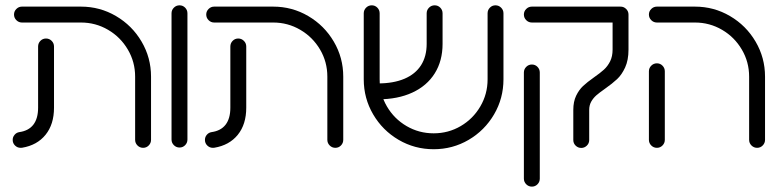

<svg xmlns="http://www.w3.org/2000/svg" viewBox="-20 -543 2891 711"><path d="M56.3 4.4Q44.4 4.4 35.7 -4.1Q27 -12.6 27 -24.8Q27 -35.6 33.9 -43.7Q40.7 -51.9 51.1 -53.7Q85.9 -58.5 103.5 -81.3Q121.1 -104.1 121.1 -144.1V-370.7Q121.1 -383 129.6 -391.7Q138.1 -400.4 150.4 -400.4Q162.6 -400.4 171.3 -391.7Q180 -383 180 -370.7V-144.1Q180 -82.6 148.7 -43.9Q117.4 -5.2 61.9 4.1Q60 4.4 56.3 4.4ZM510 4.4Q497.8 4.4 489.1 -4.3Q480.4 -13 480.4 -25.2V-259.3Q480.4 -313.7 453.3 -359.6Q426.3 -405.6 380.2 -432.6Q334.1 -459.6 279.6 -459.6H61.1Q49.3 -459.6 40.6 -468.3Q31.9 -477 31.9 -489.3Q31.9 -501.1 40.6 -509.8Q49.3 -518.5 61.1 -518.5H279.6Q350 -518.5 409.6 -483.5Q469.3 -448.5 504.3 -388.9Q539.3 -329.3 539.3 -259.3V-25.2Q539.3 -13 530.7 -4.3Q522.2 4.4 510 4.4Z M615.2 -26.3V-493.7Q615.2 -505.9 623.9 -514.6Q632.6 -523.3 644.8 -523.3Q657 -523.3 665.6 -514.6Q674.1 -505.9 674.1 -493.7V-26.3Q674.1 -14.1 665.6 -5.4Q657 3.3 644.8 3.3Q632.6 3.3 623.9 -5.4Q615.2 -14.1 615.2 -26.3Z M768.1 4.4Q756.3 4.4 747.6 -4.1Q738.9 -12.6 738.9 -24.8Q738.9 -35.6 745.7 -43.7Q752.6 -51.9 763 -53.7Q797.8 -58.5 815.4 -81.3Q833 -104.1 833 -144.1V-370.7Q833 -383 841.5 -391.7Q850 -400.4 862.2 -400.4Q874.4 -400.4 883.1 -391.7Q891.9 -383 891.9 -370.7V-144.1Q891.9 -82.6 860.6 -43.9Q829.3 -5.2 773.7 4.1Q771.9 4.4 768.1 4.4ZM1221.9 4.4Q1209.6 4.4 1200.9 -4.3Q1192.2 -13 1192.2 -25.2V-259.3Q1192.2 -313.7 1165.2 -359.6Q1138.1 -405.6 1092 -432.6Q1045.9 -459.6 991.5 -459.6H773Q761.1 -459.6 752.4 -468.3Q743.7 -477 743.7 -489.3Q743.7 -501.1 752.4 -509.8Q761.1 -518.5 773 -518.5H991.5Q1061.9 -518.5 1121.5 -483.5Q1181.1 -448.5 1216.1 -388.9Q1251.1 -329.3 1251.1 -259.3V-25.2Q1251.1 -13 1242.6 -4.3Q1234.1 4.4 1221.9 4.4Z M1327 -249.3V-493.7Q1327 -505.9 1335.7 -514.6Q1344.4 -523.3 1356.7 -523.3Q1368.9 -523.3 1377.4 -514.6Q1385.9 -505.9 1385.9 -493.7V-249.3Q1385.9 -194.8 1412.8 -148.9Q1439.6 -103 1485.6 -76.1Q1531.5 -49.3 1585.9 -49.3Q1640.4 -49.3 1686.1 -76.1Q1731.9 -103 1758.7 -148.9Q1785.6 -194.8 1785.6 -249.3V-493.7Q1785.6 -505.9 1794.1 -514.6Q1802.6 -523.3 1814.8 -523.3Q1827 -523.3 1835.7 -514.6Q1844.4 -505.9 1844.4 -493.7V-249.3Q1844.4 -178.9 1809.6 -119.4Q1774.8 -60 1715.6 -25.2Q1656.3 9.6 1585.9 9.6Q1515.6 9.6 1456.1 -25.2Q1396.7 -60 1361.9 -119.4Q1327 -178.9 1327 -249.3ZM1560 -380.4V-493.7Q1560 -505.9 1568.7 -514.6Q1577.4 -523.3 1589.6 -523.3Q1601.9 -523.3 1610.4 -514.6Q1618.9 -505.9 1618.9 -493.7V-380.4Q1618.9 -317.8 1590 -271.5Q1561.1 -225.2 1507 -200.2Q1453 -175.2 1379.6 -175.2V-234.1Q1437 -234.1 1477.6 -251.3Q1518.1 -268.5 1539.1 -301.3Q1560 -334.1 1560 -380.4Z M2103 -24.4V-135.9Q2103 -166.7 2113.5 -188.5Q2124.1 -210.4 2139.1 -224.4Q2154.1 -238.5 2179.3 -256.3Q2202.6 -272.6 2216.3 -285Q2230 -297.4 2239.3 -315.7Q2248.5 -334.1 2248.5 -359.3V-489.3Q2248.5 -501.1 2257.2 -509.8Q2265.9 -518.5 2278.1 -518.5Q2290 -518.5 2298.7 -509.8Q2307.4 -501.1 2307.4 -489.3V-359.3Q2307.4 -320.4 2295 -293.3Q2282.6 -266.3 2265.2 -250Q2247.8 -233.7 2220 -214.1Q2199.3 -199.6 2188.1 -189.8Q2177 -180 2169.4 -166.7Q2161.9 -153.3 2161.9 -135.9V-24.4Q2161.9 -12.2 2153.1 -3.7Q2144.4 4.8 2132.6 4.8Q2120.4 4.8 2111.7 -3.7Q2103 -12.2 2103 -24.4ZM1920 118.5V-274.4Q1920 -286.7 1928.7 -295.4Q1937.4 -304.1 1949.6 -304.1Q1961.9 -304.1 1970.4 -295.4Q1978.9 -286.7 1978.9 -274.4V118.5Q1978.9 130.7 1970.4 139.4Q1961.9 148.1 1949.6 148.1Q1937.4 148.1 1928.7 139.4Q1920 130.7 1920 118.5ZM1920 -489.3Q1920 -501.1 1928.7 -509.8Q1937.4 -518.5 1949.6 -518.5H2275.9Q2288.1 -518.5 2296.9 -509.8Q2305.6 -501.1 2305.6 -489.3Q2305.6 -477 2296.9 -468.3Q2288.1 -459.6 2275.9 -459.6H1949.6Q1937.4 -459.6 1928.7 -468.3Q1920 -477 1920 -489.3Z M2383 -25.2V-278.9Q2383 -291.1 2391.7 -299.8Q2400.4 -308.5 2412.6 -308.5Q2424.8 -308.5 2433.3 -299.8Q2441.9 -291.1 2441.9 -278.9V-25.2Q2441.9 -13 2433.3 -4.3Q2424.8 4.4 2412.6 4.4Q2400.4 4.4 2391.7 -4.3Q2383 -13 2383 -25.2ZM2783.7 4.4Q2771.5 4.4 2762.8 -4.3Q2754.1 -13 2754.1 -25.2V-259.3Q2754.1 -313.7 2727 -359.6Q2700 -405.6 2653.9 -432.6Q2607.8 -459.6 2553.3 -459.6H2412.6Q2400.4 -459.6 2391.7 -468.3Q2383 -477 2383 -489.3Q2383 -501.1 2391.7 -509.8Q2400.4 -518.5 2412.6 -518.5H2553.3Q2623.7 -518.5 2683.3 -483.5Q2743 -448.5 2778 -388.9Q2813 -329.3 2813 -259.3V-25.2Q2813 -13 2804.4 -4.3Q2795.9 4.4 2783.7 4.4Z"/></svg>

Font: 26F Galaxy Hebrew Medium
Style: Regular
Weight: 500
Designer: C₂₉H₂₅N₃O₅
Version: Version 1.000